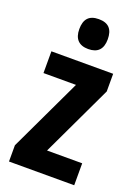

<svg xmlns="http://www.w3.org/2000/svg" viewBox="-145 -825 646 888"><g transform="rotate(20 178.0 -380.5)"><path d="M183 -761C135 -761 113 -736 113 -687C113 -639 137 -614 183 -614C230 -614 253 -639 253 -687C253 -735 232 -761 183 -761ZM338 0V-108H165L331 -459V-546H27V-439H187L17 -80V0Z"/></g></svg>

Font: Noto Sans Gurmukhi ExtraCondensed
Style: Bold
Weight: 700
Width: 2
Designer: Jelle Bosma - Monotype Design Team
Foundry: Monotype Imaging Inc.
Version: Version 2.004